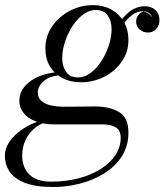

<svg xmlns="http://www.w3.org/2000/svg" viewBox="-62 -490 672 770"><path d="M152.5 260Q78.5 260 35.8 242.5Q-7 225 -24.8 196.5Q-42.5 168 -42.5 135.5Q-42.5 105 -24.5 79Q-6.5 53 20.5 33.5Q47.5 14 75 3Q102.5 -8 121.5 -8H150.5Q110.5 -1 83 19.5Q55.5 40 41.2 69.8Q27 99.5 27 134.5Q27 181.5 55.8 210Q84.5 238.5 143.5 238.5Q202 238.5 252.8 225.2Q303.5 212 341.5 188Q379.5 164 400.8 132Q422 100 422 62.5Q422 33 402.8 21Q383.5 9 352.5 9Q343 9 322.8 9Q302.5 9 277.2 9Q252 9 227.5 9Q203 9 184.2 9Q165.5 9 159 9Q114 9 82 -3Q50 -15 32.8 -36.5Q15.5 -58 15.5 -86.5Q15.5 -110.5 28.2 -131.2Q41 -152 64.5 -167.8Q88 -183.5 119.5 -192.2Q151 -201 188.5 -201L187.5 -188Q140.5 -188 115 -166Q89.5 -144 89.5 -120.5Q89.5 -97 105.2 -84.2Q121 -71.5 144.2 -66.8Q167.5 -62 189.5 -62Q207 -62 232.2 -62.2Q257.5 -62.5 282 -62.8Q306.5 -63 320.5 -63Q377 -63 415 -41Q453 -19 453 42Q453 96.5 426.2 137.5Q399.5 178.5 355.2 205.8Q311 233 258 246.5Q205 260 152.5 260ZM261.5 -160Q221 -160 189 -176.5Q157 -193 138.5 -223.5Q120 -254 120 -296.5Q120 -344.5 146.8 -383.8Q173.5 -423 217.2 -446.2Q261 -469.5 311.5 -469.5Q352 -469.5 384 -452Q416 -434.5 434.5 -402.8Q453 -371 453 -328.5Q453 -281 426.2 -242.8Q399.5 -204.5 356 -182.2Q312.5 -160 261.5 -160ZM251.5 -179.5Q272 -179.5 291.8 -191.2Q311.5 -203 328.5 -223.2Q345.5 -243.5 358.2 -268.8Q371 -294 378.2 -321Q385.5 -348 385.5 -373Q385.5 -406 370 -428Q354.5 -450 321.5 -450Q301 -450 281.2 -438.2Q261.5 -426.5 244.5 -406.5Q227.5 -386.5 214.8 -361.2Q202 -336 194.8 -309Q187.5 -282 187.5 -257Q187.5 -224 203 -201.8Q218.5 -179.5 251.5 -179.5ZM519.5 -465Q545 -465 561.2 -449.8Q577.5 -434.5 577.5 -409.5Q577.5 -389 564.8 -374.2Q552 -359.5 531.5 -359.5Q513 -359.5 498.5 -371.2Q484 -383 484 -404Q484 -418.5 492.5 -429.2Q501 -440 513.5 -444Q524 -441.5 533.5 -435.5Q543 -429.5 549.5 -419Q545 -432 534.2 -438.5Q523.5 -445 510.5 -445Q490 -445 471.2 -432.2Q452.5 -419.5 436.2 -397.2Q420 -375 406 -346.5L392 -354.5Q418.5 -410 450.2 -437.5Q482 -465 519.5 -465Z"/></svg>

Font: Bodoni Moda SC
Style: Italic
Weight: 400
Italic angle: -13°
Designer: Owen Earl
Foundry: indestructible type
Version: Version 2.005